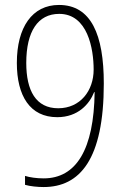

<svg xmlns="http://www.w3.org/2000/svg" viewBox="-20 -745 495 775"><path d="M156 10C302 10 399 -101 399 -408C399 -605 348 -725 218 -725C110 -725 48 -635 48 -491C48 -358 101 -272 211 -272C295 -272 341 -325 360 -373H362C359 -142 288 -25 156 -25C128 -25 100 -29 81 -35V1C101 7 132 10 156 10ZM215 -308C125 -308 86 -379 86 -491C86 -618 133 -689 219 -689C334 -689 358 -548 358 -464C358 -379 304 -308 215 -308Z"/></svg>

Font: Noto Sans Tamil Condensed ExtraLight
Style: Regular
Weight: 200
Width: 3
Designer: Jelle Bosma - Monotype Design Team
Foundry: Monotype Imaging Inc.
Version: Version 2.004